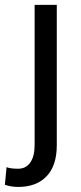

<svg xmlns="http://www.w3.org/2000/svg" viewBox="-57 -548 329 782"><path d="M174.3 -528.3V43.5Q174.3 126.5 132.8 169.9Q91.3 213.4 17.1 213.4Q-11.7 213.4 -37.1 204.6L-30.3 132.8Q-15.6 139.2 17.1 139.2Q48.8 139.2 66.4 113.8Q84 88.4 84 43.5V-528.3Z"/></svg>

Font: Noboto
Style: Regular
Weight: 400
Designer: Google
Version: Version 2.001101; 2014